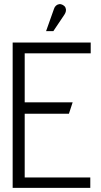

<svg xmlns="http://www.w3.org/2000/svg" viewBox="-20 -905 487 925"><path d="M290 -834Q296 -843 297.5 -851.5Q299 -860 295.5 -868Q292 -876 283 -881Q274 -886 265.5 -885Q257 -884 250 -878Q243 -872 240 -862L202 -755H237ZM41 0H415V-50H99V-357H312L330 -412H99V-648H417V-700H41Z"/></svg>

Font: AdventPro_ExpandedRegular
Style: ExpandedRegular
Weight: 400
Width: 7
Designer: VivaRado, Andreas Kalpakidis
Foundry: VivaRado, Andreas Kalpakidis
Version: Version 3.000